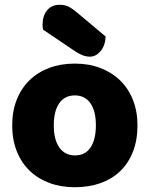

<svg xmlns="http://www.w3.org/2000/svg" viewBox="-20 -767 626 803"><path d="M160 -643Q158 -653 158 -663Q158 -701 177 -724Q196 -747 229 -747Q254 -747 271 -737Q288 -727 309 -709L422 -614Q420 -576 400.5 -553Q381 -530 356 -530Q340 -530 324 -536.5Q308 -543 292 -554ZM555 -243Q555 -181 536 -132.5Q517 -84 482.5 -51Q448 -18 400 -1Q352 16 293 16Q234 16 186 -2Q138 -20 103.5 -53.5Q69 -87 50 -135Q31 -183 31 -243Q31 -302 50 -350Q69 -398 103.5 -431.5Q138 -465 186 -483Q234 -501 293 -501Q352 -501 400 -482.5Q448 -464 482.5 -430.5Q517 -397 536 -349Q555 -301 555 -243ZM205 -243Q205 -182 228.5 -149.5Q252 -117 294 -117Q336 -117 358.5 -150Q381 -183 381 -243Q381 -303 358 -335.5Q335 -368 293 -368Q251 -368 228 -335.5Q205 -303 205 -243Z"/></svg>

Font: Baloo Bhai
Style: Regular
Weight: 400
Designer: Supriya Tembe, Noopur Datye and Ek Type
Foundry: Ek Type
Version: Version 1.443;PS 1.000;hotconv 16.6.51;makeotf.lib2.5.65220;